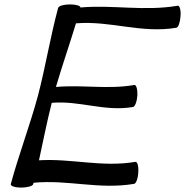

<svg xmlns="http://www.w3.org/2000/svg" viewBox="-20 -836 840 872"><path d="M244 -800C208 -667 187 -533 152 -400C116 -267 65 -133 29 0C27 9 48 16 76 16C104 16 129 9 131 0C131 -2 132 -4 133 -6C288 -21 430 26 589 -1C598 -2 607 -26 608 -54C610 -81 604 -102 595 -101C443 -75 306 -117 157 -108C176 -195 193 -282 215 -369C342 -380 454 -328 584 -350C593 -351 602 -375 604 -403C605 -430 599 -452 590 -450C468 -429 354 -452 234 -441C262 -537 296 -634 325 -730C482 -743 621 -683 781 -710C790 -711 798 -735 800 -763C802 -790 796 -812 787 -810C635 -784 494 -815 345 -802C347 -809 326 -816 298 -816C270 -816 246 -809 244 -800Z"/></svg>

Font: Nupuram Medium Oblique
Style: Regular
Weight: 500
Designer: Santhosh Thottingal (santhosh.thottingal@gmail.com)
Foundry: SMC
Version: Version 1.000